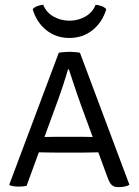

<svg xmlns="http://www.w3.org/2000/svg" viewBox="-20 -758 567 784"><path d="M220 -542.5Q226 -544 240.5 -545.2Q255 -546.5 264.5 -546.5Q273.5 -546.5 287 -545.2Q300.5 -544 306.5 -542.5L508.5 -3.5Q500 1.5 488.5 3.8Q477 6 464 6Q446.5 6 437.2 -1.8Q428 -9.5 419.5 -32.5L311 -328Q304 -347 295 -373.5Q286 -400 277 -426.8Q268 -453.5 261.5 -474.5H257.5Q249 -444.5 237.8 -410.5Q226.5 -376.5 219.5 -357L88.5 1Q81.5 2.5 72.5 3.2Q63.5 4 55.5 4Q45.5 4 36.2 2.5Q27 1 20.5 -1L18 -4.5ZM203.5 -135Q200.5 -135 184.8 -135.2Q169 -135.5 153.5 -135.8Q138 -136 134 -136H104L129 -198.5H156Q160 -198.5 173 -198.8Q186 -199 199 -199.2Q212 -199.5 215 -199.5H311Q314.5 -199.5 326 -199.2Q337.5 -199 349 -198.8Q360.5 -198.5 364.5 -198.5H392.5L416.5 -136H385Q382 -136 367.8 -135.8Q353.5 -135.5 339 -135.2Q324.5 -135 321.5 -135ZM414 -720.5Q398 -667 358 -635Q318 -603 263.5 -603Q209 -603 169 -635Q129 -667 113.5 -720.5Q120.5 -729 132.5 -733.2Q144.5 -737.5 156.5 -738.5Q169 -707 198.8 -690.2Q228.5 -673.5 263.5 -673.5Q298.5 -673.5 328.2 -690.2Q358 -707 370.5 -738.5Q382.5 -737.5 394.5 -733.2Q406.5 -729 414 -720.5Z"/></svg>

Font: Signika SC
Style: Regular
Weight: 300
Designer: Anna Giedryś
Foundry: Anna Giedryś
Version: Version 2.000